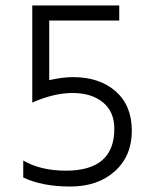

<svg xmlns="http://www.w3.org/2000/svg" viewBox="-20 -674 552 702"><path d="M65 -25V-87Q129 -50 221 -50Q398 -50 398 -203Q398 -266 356 -300Q314 -334 245.5 -334Q177 -334 98 -299V-654H416V-599H160V-381Q209 -392 247 -392Q344 -392 403 -340Q462 -288 462 -196Q462 -104 400 -48Q338 8 236.5 8Q135 8 65 -25Z"/></svg>

Font: Hind Colombo Light
Style: Regular
Weight: 300
Designer: Jyotish Sonowal, Aditi Pimprikar
Foundry: Indian Type Foundry
Version: Version 1.000;PS 1.0;hotconv 1.0.86;makeotf.lib2.5.63406; tt